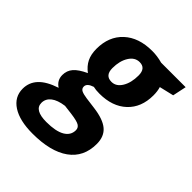

<svg xmlns="http://www.w3.org/2000/svg" viewBox="-273 -692 1068 1068"><g transform="rotate(45 261.5 -158.0)"><path d="M579.1 -544.9 562 -463.9 477.1 -443.8Q484.9 -418.5 484.9 -386.2Q484.9 -291 425.8 -235.6Q366.7 -180.2 265.1 -180.2Q236.3 -180.2 216.8 -185.1Q175.8 -171.9 175.8 -147Q175.8 -130.4 190.4 -123Q205.1 -115.7 233.9 -111.8L300.8 -103Q380.4 -92.8 416.7 -61.8Q453.1 -30.8 453.1 27.8Q453.1 130.9 377 185.5Q300.8 240.2 159.2 240.2Q57.6 240.2 0.7 203.4Q-56.2 166.5 -56.2 102.1Q-56.2 52.2 -22.7 16.4Q10.7 -19.5 82 -43Q45.9 -65.9 45.9 -107.9Q45.9 -142.6 67.6 -167.7Q89.4 -192.9 139.2 -215.8Q107.4 -239.7 92.3 -270.5Q77.1 -301.3 77.1 -345.2Q77.1 -442.4 138.4 -499.3Q199.7 -556.2 305.2 -556.2Q345.7 -556.2 386.2 -544.9ZM178.2 2.9Q126.5 9.8 99.9 30.8Q73.2 51.8 73.2 84Q73.2 140.1 168 140.1Q241.7 140.1 279.3 118.2Q316.9 96.2 316.9 56.2Q316.9 37.1 301 26.9Q285.2 16.6 233.9 9.8ZM299.8 -462.9Q262.2 -462.9 239 -425.5Q215.8 -388.2 215.8 -332Q215.8 -273.9 266.1 -273.9Q302.7 -273.9 325.4 -311.3Q348.1 -348.6 348.1 -405.8Q348.1 -462.9 299.8 -462.9Z"/></g></svg>

Font: Zoram GWebM
Style: Bold Italic
Weight: 700
Italic angle: -12°
Foundry: Ascender Corporation
Version: Version 1.000